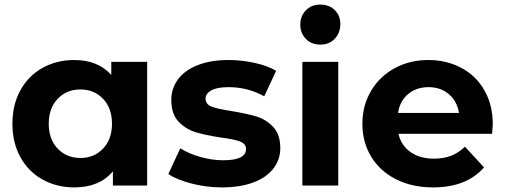

<svg xmlns="http://www.w3.org/2000/svg" viewBox="-20 -807 2195 835"><path d="M620 -538V0H471V-62Q413 8 303 8Q227 8 165.5 -26Q104 -60 69 -123Q34 -186 34 -269Q34 -352 69 -415Q104 -478 165.5 -512Q227 -546 303 -546Q406 -546 464 -481V-538ZM467 -269Q467 -337 428 -377.5Q389 -418 330 -418Q270 -418 231 -377.5Q192 -337 192 -269Q192 -201 231 -160.5Q270 -120 330 -120Q389 -120 428 -160.5Q467 -201 467 -269Z M712 -50 764 -162Q800 -139 851 -124.5Q902 -110 951 -110Q1050 -110 1050 -159Q1050 -182 1023 -192Q996 -202 940 -209Q874 -219 831 -232Q788 -245 756.5 -278Q725 -311 725 -372Q725 -423 754.5 -462.5Q784 -502 840.5 -524Q897 -546 974 -546Q1031 -546 1087.5 -533.5Q1144 -521 1181 -499L1129 -388Q1058 -428 974 -428Q924 -428 899 -414Q874 -400 874 -378Q874 -353 901 -343Q928 -333 987 -324Q1053 -313 1095 -300.5Q1137 -288 1168 -255Q1199 -222 1199 -163Q1199 -113 1169 -74Q1139 -35 1081.5 -13.5Q1024 8 945 8Q878 8 814 -8.5Q750 -25 712 -50Z M1295 -538H1451V0H1295ZM1286 -700Q1286 -737 1310 -762Q1334 -787 1373 -787Q1412 -787 1436 -763Q1460 -739 1460 -703Q1460 -664 1436 -638.5Q1412 -613 1373 -613Q1334 -613 1310 -638Q1286 -663 1286 -700Z M2120 -225H1713Q1724 -175 1765 -146Q1806 -117 1867 -117Q1909 -117 1941.5 -129.5Q1974 -142 2002 -169L2085 -79Q2009 8 1863 8Q1772 8 1702 -27.5Q1632 -63 1594 -126Q1556 -189 1556 -269Q1556 -348 1593.5 -411.5Q1631 -475 1696.5 -510.5Q1762 -546 1843 -546Q1922 -546 1986 -512Q2050 -478 2086.5 -414.5Q2123 -351 2123 -267Q2123 -264 2120 -225ZM1711 -316H1976Q1968 -367 1932 -397.5Q1896 -428 1844 -428Q1791 -428 1755 -398Q1719 -368 1711 -316Z"/></svg>

Font: Idrija
Style: Bold
Weight: 700
Designer: Julieta Ulanovsky
Foundry: Julieta Ulanovsky
Version: Version 7.200